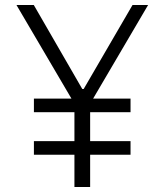

<svg xmlns="http://www.w3.org/2000/svg" viewBox="-20 -750 660 770"><path d="M116 -129.5V-184H503.5V-129.5ZM116 -300V-354.5H503.5V-300ZM278.5 0V-374.5H341.5V0ZM115.5 -730 310 -393H315.5L511.5 -730H574L335.5 -324H284.5L46 -730Z"/></svg>

Font: Monaspace Neon Var
Style: Regular
Weight: 400
Designer: Riley Cran and the Lettermatic Team
Version: Version 1.000 (Monaspace Neon Var)